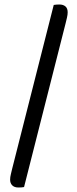

<svg xmlns="http://www.w3.org/2000/svg" viewBox="-20 -767 344 854"><path d="M272 -664 87 65Q82 66 76 66.5Q70 67 62 67Q44 67 34.5 57.5Q25 48 25 32Q25 21 28.5 7Q32 -7 34 -16L219 -745Q225 -746 231 -746.5Q237 -747 244 -747Q261 -747 271 -738.5Q281 -730 281 -712Q281 -702 278 -689Q275 -676 272 -664Z"/></svg>

Font: Baloo Tamma 2
Style: Regular
Weight: 400
Designer: Divya Kowshik, Shuchita Grover and Ek Type
Foundry: Ek Type
Version: Version 1.700